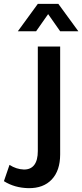

<svg xmlns="http://www.w3.org/2000/svg" viewBox="-111 -772 424 990"><path d="M-90.8 162.1 -62 78.1Q-27.8 100.6 12.2 102.1Q47.4 102.5 65.7 78.4Q84 54.2 84 6.8V-532.2H199.2V23.9Q199.2 107.4 156 153.3Q112.8 199.2 36.1 198.2Q-36.1 196.8 -90.8 162.1ZM-19 -610.8 84 -752H189.9L293 -610.8H199.2L137.2 -699.2L75.2 -610.8Z"/></svg>

Font: Trueno
Style: Regular
Weight: 400
Designer: Julieta Ulanovsky
Foundry: Julieta Ulanovsky
Version: Version 3.001b | FøM Fix